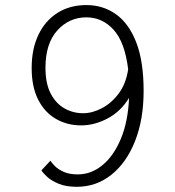

<svg xmlns="http://www.w3.org/2000/svg" viewBox="-20 -726 690 758"><path d="M283 11.5Q240 11.5 211 -0.8Q182 -13 165.5 -28.5Q149 -44 143.5 -53.5L179 -91.5Q184.5 -82.5 197.2 -69.8Q210 -57 232.2 -47.2Q254.5 -37.5 287.5 -37.5Q340 -37.5 384.5 -74Q429 -110.5 457.2 -178.2Q485.5 -246 489.5 -339.5Q457 -286 405 -258.5Q353 -231 301 -231Q245 -231 200.5 -256.8Q156 -282.5 130.5 -333Q105 -383.5 105 -457.5Q105 -533 131.8 -588.8Q158.5 -644.5 207 -675.2Q255.5 -706 321.5 -706Q386.5 -706 437.5 -670Q488.5 -634 517.8 -559Q547 -484 547 -367Q547 -255 513.5 -169.8Q480 -84.5 420.2 -36.5Q360.5 11.5 283 11.5ZM159.5 -458.5Q159.5 -396 180.2 -356.5Q201 -317 234.8 -298Q268.5 -279 308 -279Q344.5 -279 382.2 -298.8Q420 -318.5 448.8 -357Q477.5 -395.5 486 -452.5Q473 -559.5 428.5 -608.5Q384 -657.5 321 -657.5Q253 -657.5 206.2 -605.8Q159.5 -554 159.5 -458.5Z"/></svg>

Font: Trispace ExtraLight
Style: Regular
Weight: 200
Designer: Tyler Finck
Foundry: Etcetera Type Company
Version: Version 1.210; ttfautohint (v1.8.3)